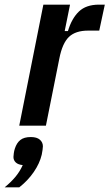

<svg xmlns="http://www.w3.org/2000/svg" viewBox="-66 -542 472 828"><path d="M17 0 121 -522H236L213 -408H227Q243 -462 274 -492Q305 -522 361 -522H386L362 -410H314Q260 -410 231.5 -383Q203 -356 190 -290L132 0ZM67 49Q93 49 106 60.5Q119 72 119 89Q119 94 117.5 104.5Q116 115 114 125Q105 163 79.5 200Q54 237 17 266H-46Q-18 243 1 220Q20 197 32 170Q12 168 2 158.5Q-8 149 -8 135Q-8 130 -6.5 119Q-5 108 -2 99Q6 74 22 61.5Q38 49 67 49Z"/></svg>

Font: IBM Plex Sans Condensed SemiBold
Style: Italic
Weight: 600
Width: 3
Italic angle: -11°
Designer: Mike Abbink, Paul van der Laan, Pieter van Rosmalen
Foundry: Bold Monday
Version: Version 1.3